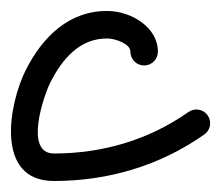

<svg xmlns="http://www.w3.org/2000/svg" viewBox="-29 -301 402 349"><path d="M258 -207C258 -207 258 -207 258 -207C258 -252.3 208.6 -280.1 168.6 -281C96.9 -282.6 47.9 -233.7 17.6 -173.2C-13.1 -111.6 -38.7 28 69 28C167.4 28 261.7 0.3 342.4 -56.6C353.7 -64.5 356.4 -80.1 348.4 -91.4C340.5 -102.7 324.9 -105.4 313.6 -97.4C313.6 -97.4 313.6 -97.4 313.6 -97.4C241.3 -46.5 157.2 -22 69 -22C14.5 -22 50.3 -126.8 62.4 -150.8C83.6 -193.3 116.1 -232.2 167.4 -231C179.6 -230.7 208 -222 208 -207C208 -193.2 219.2 -182 233 -182C246.8 -182 258 -193.2 258 -207Z"/></svg>

Font: FRB American Cursive Guidelines Semibold
Style: Italic
Weight: 600
Italic angle: -25°
Version: Version 2.0;Modular Font Editor K font №1